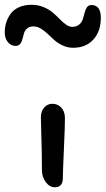

<svg xmlns="http://www.w3.org/2000/svg" viewBox="-81 -776 444 807"><path d="M-15.1 -583Q-35.2 -583 -48.1 -599.1Q-61 -615.2 -61 -640.1Q-61 -661.6 -54.9 -681.2Q-48.8 -700.7 -36.4 -718Q-23.9 -735.4 -1.2 -745.6Q21.5 -755.9 51.8 -755.9Q78.6 -755.9 101.8 -746.3Q125 -736.8 140.9 -723.1Q156.7 -709.5 169.9 -695.8Q183.1 -682.1 196.5 -672.6Q210 -663.1 222.2 -663.1Q240.7 -663.1 251.7 -672.6Q262.7 -682.1 267.1 -695.6Q271.5 -709 274.7 -722.4Q277.8 -735.8 284.4 -745.4Q291 -754.9 303.2 -754.9Q342.8 -754.9 342.8 -701.2Q342.8 -644.5 311.5 -609.9Q280.3 -575.2 226.1 -575.2Q203.6 -575.2 183.3 -584.5Q163.1 -593.8 148.2 -606.9Q133.3 -620.1 119.6 -633.3Q106 -646.5 90.6 -655.8Q75.2 -665 60.1 -665Q43 -665 33.2 -656.5Q23.4 -647.9 19.8 -636Q16.1 -624 13.4 -612.1Q10.7 -600.1 3.9 -591.6Q-2.9 -583 -15.1 -583ZM149.9 11.2Q127.4 11.2 111.3 -10.7Q95.2 -32.7 95.2 -62Q95.2 -131.3 93 -195.6Q90.8 -259.8 90.8 -283.2Q90.8 -307.6 104.5 -323.7Q118.2 -339.8 139.2 -339.8Q161.1 -339.8 176.3 -324Q191.4 -308.1 191.9 -280.8Q192.4 -255.9 187.7 -152.1Q183.1 -48.3 183.1 -25.9Q183.1 -8.3 174.6 1.5Q166 11.2 149.9 11.2Z"/></svg>

Font: Shantell Sans Irregular
Style: Regular
Weight: 400
Designer: Stephen Nixon, Anya Danilova, Shantell Martin
Foundry: Arrow Type
Version: Version 1.006;[9816181b4]